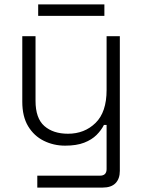

<svg xmlns="http://www.w3.org/2000/svg" viewBox="-20 -650 651 870"><path d="M445 200H149V146H433Q463 146 463 116V-84H451Q439 -60 417.5 -38.5Q396 -17 361.5 -3.5Q327 10 275 10Q223 10 178.5 -12Q134 -34 107.5 -78Q81 -122 81 -189V-486H141V-193Q141 -114 181 -79Q221 -44 288 -44Q363 -44 413 -93Q463 -142 463 -242V-486H523V124Q523 160 503.5 180Q484 200 445 200ZM453 -578H153V-630H453Z"/></svg>

Font: Space Grotesk Variable Light
Style: Regular
Weight: 300
Designer: Florian Karsten
Foundry: Florian Karsten
Version: Version 2.000